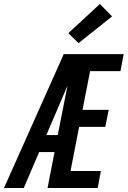

<svg xmlns="http://www.w3.org/2000/svg" viewBox="-51 -941 639 961"><path d="M-31 0 268 -670H568L552 -585H400L362 -391H493L476 -306H345L302 -85H454L438 0H187L222 -180H145L68 0ZM238 -265 287 -513Q280 -496 273 -479.5Q266 -463 259 -447L181 -265ZM342 -725 291 -775 449 -921 510 -859Z"/></svg>

Font: Lode Dark Term
Style: Bold Italic
Weight: 700
Italic angle: -11°
Monospace: yes
Designer: Belleve Invis
Foundry: Belleve Invis
Version: Version 29.2.0